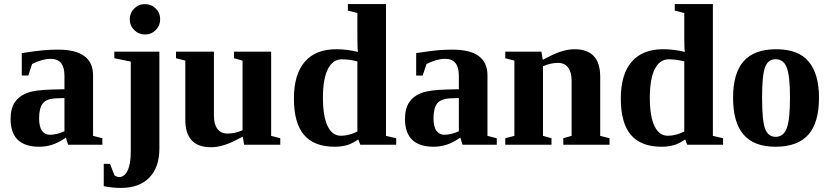

<svg xmlns="http://www.w3.org/2000/svg" viewBox="-20 -714 4098 947"><path d="M266.6 -469.2Q439 -469.2 439 -342.3V-43.9L484.9 -32.2V0H315.9L305.2 -35.2Q267.1 -9.3 236.3 0.2Q205.6 9.8 174.3 9.8Q32.2 9.8 32.2 -127Q32.2 -178.7 53.2 -209.7Q74.2 -240.7 113.8 -255.6Q153.3 -270.5 238.3 -272.5L297.9 -273.9V-340.8Q297.9 -423.8 230 -423.8Q189 -423.8 138.2 -398.4L119.6 -341.3H87.4V-452.1Q161.1 -463.4 195.8 -466.3Q230.5 -469.2 266.6 -469.2ZM297.9 -230.5 256.8 -229Q209.5 -227.1 191.2 -204.1Q172.9 -181.2 172.9 -129.9Q172.9 -88.4 187.5 -68.8Q202.1 -49.3 225.6 -49.3Q258.8 -49.3 297.9 -66.4Z M770 -619.1Q770 -587.9 748.3 -565.9Q726.6 -543.9 695.3 -543.9Q664.1 -543.9 642.1 -565.7Q620.1 -587.4 620.1 -619.1Q620.1 -649.9 641.8 -671.9Q663.6 -693.8 695.3 -693.8Q726.1 -693.8 748 -672.1Q770 -650.4 770 -619.1ZM766.1 19Q766.1 110.8 716.6 161.9Q667 212.9 575.7 212.9Q532.2 212.9 491.7 204.1V94.2H522.9L543.9 149.9Q555.7 159.2 567.9 159.2Q594.2 159.2 609.6 126.7Q625 94.2 625 34.7V-410.2L543.9 -426.8V-459H766.1Z M1177.2 -40 1144 -22.9Q1075.7 12.2 1021 12.2Q894 12.2 894 -123V-415L848.1 -426.8V-459H1035.2V-142.1Q1035.2 -101.1 1052.5 -78.1Q1069.8 -55.2 1102.1 -55.2Q1139.2 -55.2 1176.3 -71.8V-415L1134.3 -426.8V-459H1317.4V-43.9L1362.3 -32.2V0H1184.1Z M1747.1 -25.9Q1719.7 -8.3 1705.1 -2.7Q1690.4 2.9 1671.9 6.3Q1653.3 9.8 1630.9 9.8Q1529.3 9.8 1479.5 -48.6Q1429.7 -106.9 1429.7 -228Q1429.7 -347.2 1483.2 -409.2Q1536.6 -471.2 1638.2 -471.2Q1691.4 -471.2 1745.6 -458Q1742.7 -474.1 1742.7 -533.7V-649.9L1695.8 -661.6V-693.8H1883.8V-43.9L1934.1 -32.2V0H1757.3ZM1572.8 -231.9Q1572.8 -140.6 1595.7 -92.5Q1618.7 -44.4 1661.6 -44.4Q1700.7 -44.4 1742.7 -65.4V-411.1Q1704.6 -421.4 1665.5 -421.4Q1621.6 -421.4 1597.2 -373.3Q1572.8 -325.2 1572.8 -231.9Z M2211.9 -469.2Q2384.3 -469.2 2384.3 -342.3V-43.9L2430.2 -32.2V0H2261.2L2250.5 -35.2Q2212.4 -9.3 2181.6 0.2Q2150.9 9.8 2119.6 9.8Q1977.5 9.8 1977.5 -127Q1977.5 -178.7 1998.5 -209.7Q2019.5 -240.7 2059.1 -255.6Q2098.6 -270.5 2183.6 -272.5L2243.2 -273.9V-340.8Q2243.2 -423.8 2175.3 -423.8Q2134.3 -423.8 2083.5 -398.4L2064.9 -341.3H2032.7V-452.1Q2106.4 -463.4 2141.1 -466.3Q2175.8 -469.2 2211.9 -469.2ZM2243.2 -230.5 2202.1 -229Q2154.8 -227.1 2136.5 -204.1Q2118.2 -181.2 2118.2 -129.9Q2118.2 -88.4 2132.8 -68.8Q2147.5 -49.3 2170.9 -49.3Q2204.1 -49.3 2243.2 -66.4Z M2657.2 -418.9 2690.4 -436Q2758.8 -471.2 2813.5 -471.2Q2940.4 -471.2 2940.4 -335.9V-43.9L2986.3 -32.2V0H2758.3V-32.2L2799.3 -43.9V-316.9Q2799.3 -357.9 2782 -380.9Q2764.6 -403.8 2732.4 -403.8Q2695.3 -403.8 2658.2 -387.2V-43.9L2700.2 -32.2V0H2472.2V-32.2L2517.1 -43.9V-415L2472.2 -426.8V-459H2650.4Z M3359.4 -25.9Q3332 -8.3 3317.4 -2.7Q3302.7 2.9 3284.2 6.3Q3265.6 9.8 3243.2 9.8Q3141.6 9.8 3091.8 -48.6Q3042 -106.9 3042 -228Q3042 -347.2 3095.5 -409.2Q3148.9 -471.2 3250.5 -471.2Q3303.7 -471.2 3357.9 -458Q3355 -474.1 3355 -533.7V-649.9L3308.1 -661.6V-693.8H3496.1V-43.9L3546.4 -32.2V0H3369.6ZM3185.1 -231.9Q3185.1 -140.6 3208 -92.5Q3231 -44.4 3273.9 -44.4Q3313 -44.4 3355 -65.4V-411.1Q3316.9 -421.4 3277.8 -421.4Q3233.9 -421.4 3209.5 -373.3Q3185.1 -325.2 3185.1 -231.9Z M4019.5 -231.9Q4019.5 -108.4 3966.6 -49.3Q3913.6 9.8 3804.7 9.8Q3699.2 9.8 3647.5 -50Q3595.7 -109.9 3595.7 -231.9Q3595.7 -353.5 3648.2 -412.4Q3700.7 -471.2 3808.6 -471.2Q3917.5 -471.2 3968.5 -410.4Q4019.5 -349.6 4019.5 -231.9ZM3876.5 -231.9Q3876.5 -339.4 3860.6 -380.6Q3844.7 -421.9 3805.7 -421.9Q3768.1 -421.9 3753.4 -382.3Q3738.8 -342.8 3738.8 -231.9Q3738.8 -119.1 3753.7 -79.1Q3768.6 -39.1 3805.7 -39.1Q3844.2 -39.1 3860.4 -81.3Q3876.5 -123.5 3876.5 -231.9Z"/></svg>

Font: Tinos
Style: Bold
Weight: 700
Designer: Steve Matteson
Foundry: Monotype Imaging Inc.
Version: Version 1.23